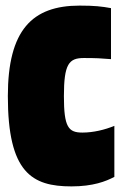

<svg xmlns="http://www.w3.org/2000/svg" viewBox="-20 -655 434 685"><path d="M388 -206C354 -192 313 -182 274 -182C224 -182 208 -201 208 -312C208 -427 226 -448 279 -448C322 -448 340 -447 376 -444V-626C343 -632 317 -635 264 -635C95 -635 8 -548 8 -312C8 -39 94 10 235 10C312 10 358 -8 388 -24Z"/></svg>

Font: Blinker Headline
Style: Regular
Weight: 900
Width: 4
Designer: Juergen Huber
Foundry: supertype
Version: Version 1.015;PS 1.15;hotconv 1.0.88;makeotf.lib2.5.647800